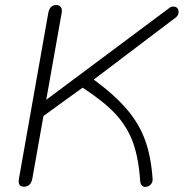

<svg xmlns="http://www.w3.org/2000/svg" viewBox="-20 -730 730 760"><path d="M555 10Q547 10 541.5 4Q536 -2 535 -12Q529 -104 506 -167Q483 -230 436 -280Q389 -330 307 -383L152 -271L108 -23Q102 9 75 9Q54 9 54 -12Q54 -19 55 -23L171 -678Q177 -710 202 -710Q225 -710 225 -686L224 -678L163 -335L651 -699Q657 -704 666 -704Q678 -704 683 -696Q687 -691 687 -683Q687 -670 676 -661L351 -415Q434 -354 482.5 -297Q531 -240 554.5 -175Q578 -110 584 -22Q585 -11 578.5 -2Q572 7 561 9Z"/></svg>

Font: Kodchasan ExtraLight
Style: Italic
Weight: 275
Italic angle: -10°
Version: Version 1.000; ttfautohint (v1.6)